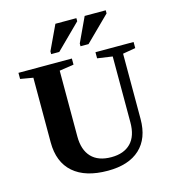

<svg xmlns="http://www.w3.org/2000/svg" viewBox="-126 -971 973 1083"><g transform="rotate(-15 361.0 -429.5)"><path d="M409.2 -59.6Q482.4 -59.6 522.5 -100.6Q562.5 -141.6 562.5 -221.2V-606.4L474.6 -619.1V-654.8H697.3V-619.1L623 -606.4V-225.1Q623 -111.8 557.6 -51.3Q492.2 9.3 370.6 9.3Q239.3 9.3 169.2 -52Q99.1 -113.3 99.1 -229V-606.4L24.9 -619.1V-654.8H336.9V-619.1L252.9 -606.4V-222.2Q252.9 -143.6 292.7 -101.6Q332.5 -59.6 409.2 -59.6ZM230.5 -709V-725.1L297.9 -868.2H420.4V-850.1L277.8 -709ZM401.9 -709V-725.1L468.8 -868.2H591.8V-850.1L448.7 -709Z"/></g></svg>

Font: Liberation Serif
Style: Bold
Weight: 700
Designer: Steve Matteson
Foundry: Ascender Corporation
Version: Version 2.1.5